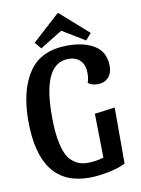

<svg xmlns="http://www.w3.org/2000/svg" viewBox="-95 -920 737 1006"><g transform="rotate(-10 273.0 -417.0)"><path d="M138 -724 283 -856H287L436 -724L406 -689L286 -762L167 -689ZM296 -610Q160 -610 160 -332Q160 -288 162.5 -254Q165 -220 173.5 -181Q182 -142 196.5 -116Q211 -90 238 -73Q265 -56 301 -56Q348 -56 388 -69L384 -303L492 -317V-19Q456 0 400 11Q344 22 298 22Q34 22 34 -327Q34 -489 98.5 -584.5Q163 -680 305 -680Q394 -680 449 -645Q504 -610 504 -534Q504 -498 483 -475.5Q462 -453 427 -453Q392 -453 375 -469Q383 -491 383 -519Q383 -562 360.5 -586Q338 -610 296 -610Z"/></g></svg>

Font: Sansita
Style: Regular
Weight: 400
Designer: Pablo Cosgaya
Foundry: Omnibus-Type
Version: Version 1.006;hotconv 1.0.109;makeotfexe 2.5.65596